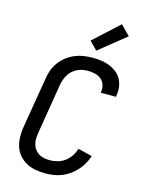

<svg xmlns="http://www.w3.org/2000/svg" viewBox="-143 -1070 886 1163"><g transform="rotate(15 300.0 -488.5)"><path d="M258 8Q227 8 196 2.5Q165 -3 139 -17Q113 -31 93.5 -53.5Q74 -76 64.5 -104Q55 -132 54 -163.5Q53 -195 58 -227L112 -550Q116 -577 126 -603.5Q136 -630 153.5 -653.5Q171 -677 195 -695Q219 -713 245.5 -724Q272 -735 299.5 -739Q327 -743 355 -743Q382 -743 409 -739.5Q436 -736 460 -726.5Q484 -717 504.5 -701.5Q525 -686 537.5 -663.5Q550 -641 554 -614.5Q558 -588 553 -560L552 -551H456L457 -556Q461 -579 454 -600.5Q447 -622 430.5 -635.5Q414 -649 392 -654Q370 -659 348 -659Q331 -659 314.5 -656Q298 -653 282 -645.5Q266 -638 252.5 -626Q239 -614 230 -599.5Q221 -585 215 -568.5Q209 -552 206 -536L153 -214Q150 -195 150 -177Q150 -159 155.5 -142.5Q161 -126 171.5 -112.5Q182 -99 197 -90.5Q212 -82 229.5 -79Q247 -76 265 -76Q289 -76 313.5 -83Q338 -90 358.5 -105.5Q379 -121 393 -142.5Q407 -164 414 -188L503 -166Q495 -141 481.5 -117Q468 -93 449.5 -72.5Q431 -52 408.5 -36Q386 -20 361 -10Q336 0 310 4Q284 8 258 8ZM364 -790 315 -840 473 -985 532 -925Z"/></g></svg>

Font: Iosevka Aile Medium
Style: Italic
Weight: 500
Italic angle: -9°
Designer: Belleve Invis
Foundry: Belleve Invis
Version: Version 31.1.0; ttfautohint (v1.8.4)